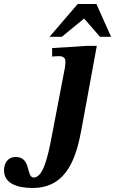

<svg xmlns="http://www.w3.org/2000/svg" viewBox="-199 -704 572 954"><path d="M-37 230C139 230 182 69 207 -68L282 -476H230L60 -465V-423C60 -423 77 -425 94 -425C121 -425 126 -411 126 -398C126 -381 123 -365 123 -365L58 -26C39 76 15 178 -31 178C-71 178 -42 76 -121 76C-160 76 -179 107 -179 142C-179 206 -117 230 -37 230ZM108 -521 219 -612 298 -521H353L280 -684H187L47 -521Z"/></svg>

Font: STIX Two Text
Style: Bold Italic
Weight: 700
Italic angle: -12°
Designer: Ross Mills, John Hudson & Paul Hanslow, Tiro Typeworks Ltd; with prior portions MicroPress Inc. and Coen Hoffman, Elsevi
Foundry: Tiro Typeworks Ltd
Version: Version 2.13 b171